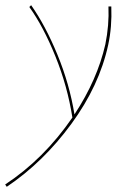

<svg xmlns="http://www.w3.org/2000/svg" viewBox="-72 -431 509 740"><path d="M357 -406Q360 -327 345 -258Q311 -101 203 46.5Q95 194 -46 289L-52 280Q97 182 207 22Q188 -99 141.5 -214Q95 -329 41 -404L48 -411Q103 -333 149.5 -220Q196 -107 215 10Q303 -124 334 -260Q349 -334 346 -406Z"/></svg>

Font: EauTestInfant Hairline
Style: Italic
Weight: 250
Italic angle: -12°
Designer: Christian Thalmann (Catharsis Fonts)
Version: Version 0.001;PS 000.001;hotconv 1.0.88;makeotf.lib2.5.64775